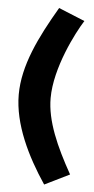

<svg xmlns="http://www.w3.org/2000/svg" viewBox="-57 -798 439 892"><g transform="rotate(5 162.5 -352.5)"><path d="M182 -764C97 -619 30 -483 30 -347C30 -209 101 -65 184 59L300 2C230 -123 179 -237 179 -344C179 -485 267 -656 304 -714Z"/></g></svg>

Font: FIGSv2-sans-serif ExtraBold
Style: Regular
Weight: 800
Designer: Matt McInerney, Pablo Impallari, Rodrigo Fuenzalida,Mirko Velimirovic
Foundry: Matt McInerney, Pablo Impallari, Rodrigo Fuenzalida
Version: Version 4.021;hotconv 1.0.109;makeotfexe 2.5.65596